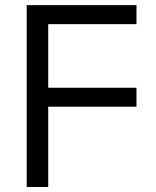

<svg xmlns="http://www.w3.org/2000/svg" viewBox="-20 -748 626 768"><path d="M86.9 0V-727.5H525.9V-651.4H172.9V-397H525.9V-321.3H172.9V0Z"/></svg>

Font: V-Inter
Style: Regular-375
Weight: 375
Designer: Rasmus Andersson
Foundry: rsms
Version: Version 4.000;git-4146feb